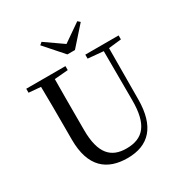

<svg xmlns="http://www.w3.org/2000/svg" viewBox="-217 -1118 1236 1298"><g transform="rotate(-30 401.5 -469.0)"><path d="M292 -955 273 -939 401 -794H460L589 -939L571 -955L431 -858ZM505 -701 625 -690 626 -308C627 -118 562 -43 430 -43C312 -43 243 -110 243 -295V-394C243 -494 243 -594 244 -692L350 -701V-732H44V-701L137 -693C139 -594 139 -493 139 -394V-280C139 -65 246 17 404 17C572 17 663 -82 664 -291L666 -690L765 -701V-732H505Z"/></g></svg>

Font: Noto Serif HK Medium
Style: Regular
Weight: 500
Designer: Ryoko NISHIZUKA 西塚涼子 (kana & ideographs); Frank Grießhammer (Latin, Greek & Cyrillic); Wenlong ZHANG 张文龙 (bopomofo); San
Foundry: Adobe
Version: Version 2.001;hotconv 1.1.0;makeotfexe 2.6.0